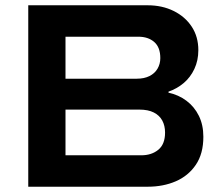

<svg xmlns="http://www.w3.org/2000/svg" viewBox="-20 -707 841 727"><path d="M87 0V-687H539Q594 -687 637.5 -665.5Q681 -644 706 -606Q731 -568 731 -517Q731 -478 716 -446Q701 -414 675.5 -392.5Q650 -371 618 -360V-356Q656 -348 686 -325.5Q716 -303 733 -268.5Q750 -234 750 -189Q750 -125 721.5 -83Q693 -41 645.5 -20.5Q598 0 539 0ZM228 -119H515Q554 -119 579.5 -140Q605 -161 605 -205Q605 -231 594.5 -250.5Q584 -270 562.5 -281Q541 -292 508 -292H228ZM228 -409H498Q526 -409 546 -419Q566 -429 576.5 -447Q587 -465 587 -487Q587 -528 564 -548Q541 -568 504 -568H228Z"/></svg>

Font: Archivo SemiExpanded SemiBold
Style: Regular
Weight: 600
Width: 6
Designer: Hector Gatti
Foundry: Omnibus-Type
Version: Version 2.001